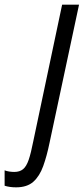

<svg xmlns="http://www.w3.org/2000/svg" viewBox="-149 -555 357 815"><path d="M-80.6 240.2Q-94.2 240.2 -106.4 238.5Q-118.7 236.8 -129.4 233.4V168Q-121.1 171.4 -110.1 173.1Q-99.1 174.8 -88.4 174.8Q-65.4 174.8 -51.3 163.3Q-37.1 151.9 -27.3 123.5Q-17.6 95.2 -7.8 44.9L114.7 -535.2H186.5L61.5 50.3Q49.8 107.4 34.4 150.1Q19 192.9 -7.6 216.6Q-34.2 240.2 -80.6 240.2Z"/></svg>

Font: Open Sans Condensed
Style: Italic
Weight: 400
Width: 3
Italic angle: -12°
Designer: Monotype Design Team
Foundry: Monotype Imaging Inc.
Version: Version 3.000